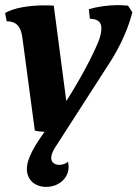

<svg xmlns="http://www.w3.org/2000/svg" viewBox="-21 -510 537 750"><path d="M159 220C212 220 247 183 247 142C247 136 246 129 245 122C235 130 222 134 211 134C191 134 179 123 179 107C179 96 184 82 195 65L417 -280C471 -368 491 -442 496 -462L479 -488C467 -489 452 -490 439 -490C402 -490 359 -484 326 -474L330 -437C347 -436 375 -433 375 -400C375 -389 373 -375 367 -357C358 -332 319 -243 238 -115L189 -488C176 -489 164 -489 151 -489C90 -489 29 -478 -1 -459L5 -427C41 -427 60 -408 66 -366L115 0C125 3 139 4 153 5C118 54 84 107 84 150C84 195 118 220 159 220Z"/></svg>

Font: Caladea
Style: Bold Italic
Weight: 700
Italic angle: -9°
Designer: Carolina Giovagnoli and Andres Torresi
Foundry: Carolina Giovagnoli & Andres Torresi
Version: Version 1.001;hotconv 1.0.109;makeotfexe 2.5.65596